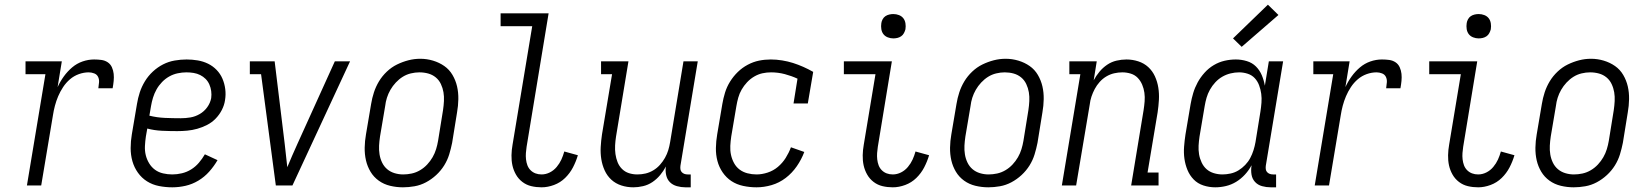

<svg xmlns="http://www.w3.org/2000/svg" viewBox="-20 -792 7040 820"><path d="M95 0 174 -475H89V-530H244L226 -420Q237 -444 252.5 -465.5Q268 -487 288 -504Q308 -521 332.5 -529.5Q357 -538 382 -538Q398 -538 413 -536Q428 -534 440 -526Q452 -518 458 -504.5Q464 -491 465.5 -476.5Q467 -462 465.5 -446.5Q464 -431 461 -415H400Q402 -428 403 -440.5Q404 -453 399 -463.5Q394 -474 382.5 -478.5Q371 -483 359 -483Q338 -483 317 -475.5Q296 -468 279 -453.5Q262 -439 249.5 -420Q237 -401 228.5 -381Q220 -361 214.5 -340Q209 -319 206 -299L156 0Z M716 8Q687 8 659 2.5Q631 -3 608 -17.5Q585 -32 569 -54.5Q553 -77 545.5 -103.5Q538 -130 538 -159.5Q538 -189 543 -218L565 -348Q569 -373 577 -397.5Q585 -422 599 -445Q613 -468 633 -486.5Q653 -505 676.5 -517Q700 -529 726 -533.5Q752 -538 777 -538Q801 -538 824.5 -534Q848 -530 868.5 -520Q889 -510 905 -493.5Q921 -477 930 -456Q939 -435 942 -411.5Q945 -388 941 -364Q938 -343 927.5 -322.5Q917 -302 901 -285.5Q885 -269 864.5 -258.5Q844 -248 822.5 -242Q801 -236 779.5 -234Q758 -232 737 -232Q704 -232 671.5 -233.5Q639 -235 609 -243L603 -209Q600 -189 599 -168.5Q598 -148 602.5 -129.5Q607 -111 617 -94.5Q627 -78 642 -67Q657 -56 676.5 -51.5Q696 -47 716 -47Q736 -47 757 -52Q778 -57 796.5 -68.5Q815 -80 829.5 -97Q844 -114 855 -133L909 -108Q894 -82 873.5 -59Q853 -36 827 -20.5Q801 -5 772.5 1.5Q744 8 716 8ZM752 -287Q773 -287 793.5 -290.5Q814 -294 833 -305Q852 -316 865 -334Q878 -352 882 -373Q884 -388 882 -403Q880 -418 874 -431.5Q868 -445 858 -455Q848 -465 835 -471.5Q822 -478 807 -480.5Q792 -483 776 -483Q758 -483 739 -479Q720 -475 703 -465.5Q686 -456 672 -441.5Q658 -427 648.5 -410Q639 -393 633.5 -375Q628 -357 625 -339L618 -298Q650 -290 684 -288.5Q718 -287 752 -287Z M1158 0 1095 -475H1047V-530H1153L1196 -177Q1199 -152 1201.5 -127.5Q1204 -103 1207 -78Q1217 -103 1228 -127.5Q1239 -152 1250 -177L1410 -530H1475L1229 0Z M1701 8Q1673 8 1646 1.5Q1619 -5 1597.5 -20.5Q1576 -36 1562.5 -58.5Q1549 -81 1543 -107Q1537 -133 1537.5 -161.5Q1538 -190 1543 -218L1565 -348Q1569 -373 1577 -397.5Q1585 -422 1598.5 -444.5Q1612 -467 1632 -486Q1652 -505 1675.5 -516.5Q1699 -528 1724 -534.5Q1749 -541 1775 -541Q1803 -541 1829.5 -533Q1856 -525 1877.5 -510Q1899 -495 1912.5 -472Q1926 -449 1932 -423Q1938 -397 1937.5 -368.5Q1937 -340 1932 -312L1911 -182Q1906 -157 1898.5 -132.5Q1891 -108 1877 -85.5Q1863 -63 1843 -44.5Q1823 -26 1799.5 -13.5Q1776 -1 1750.5 3.5Q1725 8 1701 8ZM1702 -47Q1720 -47 1738.5 -51Q1757 -55 1774 -65Q1791 -75 1804.5 -89.5Q1818 -104 1827.5 -120.5Q1837 -137 1842.5 -155Q1848 -173 1851 -191L1872 -321Q1875 -341 1876 -360.5Q1877 -380 1874 -398Q1871 -416 1863 -433Q1855 -450 1841 -461.5Q1827 -473 1809 -478Q1791 -483 1771 -483Q1753 -483 1734.5 -478.5Q1716 -474 1700 -464Q1684 -454 1670.5 -439.5Q1657 -425 1647.5 -408.5Q1638 -392 1632.5 -374.5Q1627 -357 1625 -339L1603 -209Q1600 -189 1599 -170Q1598 -151 1601 -132.5Q1604 -114 1612 -97.5Q1620 -81 1633.5 -69.5Q1647 -58 1665 -52.5Q1683 -47 1702 -47Z M2293 8Q2270 8 2249 3Q2228 -2 2211 -15Q2194 -28 2183.5 -46.5Q2173 -65 2168.5 -85.5Q2164 -106 2164.5 -129Q2165 -152 2169 -174L2253 -680H2118V-735H2323L2229 -165Q2227 -152 2226 -138.5Q2225 -125 2226.5 -111.5Q2228 -98 2232.5 -86Q2237 -74 2246 -65Q2255 -56 2267 -51.5Q2279 -47 2293 -47Q2311 -47 2328 -55.5Q2345 -64 2357.5 -79Q2370 -94 2377.5 -110.5Q2385 -127 2390 -145L2448 -129Q2440 -102 2427 -77Q2414 -52 2393.5 -32Q2373 -12 2346 -2Q2319 8 2293 8Z M2685 8Q2658 8 2633.5 0Q2609 -8 2591 -24.5Q2573 -41 2562.5 -64Q2552 -87 2548 -112.5Q2544 -138 2545.5 -164.5Q2547 -191 2551 -218L2594 -475H2547V-530H2664L2611 -209Q2608 -190 2607 -171Q2606 -152 2608.5 -134Q2611 -116 2617.5 -99.5Q2624 -83 2636.5 -70.5Q2649 -58 2666 -52.5Q2683 -47 2702 -47Q2720 -47 2737 -51Q2754 -55 2770 -64.5Q2786 -74 2798.5 -88Q2811 -102 2820 -118Q2829 -134 2834 -150.5Q2839 -167 2842 -185L2899 -530H2960L2886 -84Q2885 -76 2886 -69Q2887 -62 2891.5 -57Q2896 -52 2902.5 -49.5Q2909 -47 2917 -47H2930V8H2907Q2889 8 2871 3Q2853 -2 2841 -14Q2829 -26 2825 -44.5Q2821 -63 2824 -81Q2814 -62 2799.5 -44.5Q2785 -27 2766.5 -14.5Q2748 -2 2726.5 3Q2705 8 2685 8Z M3211 8Q3182 8 3154 2Q3126 -4 3104 -18.5Q3082 -33 3066.5 -55.5Q3051 -78 3044 -104.5Q3037 -131 3037.5 -160Q3038 -189 3043 -218L3065 -348Q3069 -372 3076.5 -396.5Q3084 -421 3098 -443.5Q3112 -466 3131 -484.5Q3150 -503 3173.5 -515.5Q3197 -528 3221.5 -533Q3246 -538 3272 -538Q3296 -538 3320.5 -534Q3345 -530 3367 -523Q3389 -516 3410.5 -506.5Q3432 -497 3453 -485L3430 -350H3369L3386 -456Q3360 -468 3331.5 -475.5Q3303 -483 3273 -483Q3254 -483 3236 -479Q3218 -475 3201 -465Q3184 -455 3170.5 -440.5Q3157 -426 3147.5 -409.5Q3138 -393 3133 -375Q3128 -357 3125 -339L3103 -209Q3100 -189 3099 -169Q3098 -149 3102 -130.5Q3106 -112 3115 -95.5Q3124 -79 3138.5 -68Q3153 -57 3172 -52Q3191 -47 3211 -47Q3234 -47 3258.5 -55Q3283 -63 3302.5 -79.5Q3322 -96 3335.5 -117.5Q3349 -139 3358 -163L3415 -143Q3403 -111 3383 -82Q3363 -53 3335.5 -32Q3308 -11 3275.5 -1.5Q3243 8 3211 8Z M3793 8Q3770 8 3749 3Q3728 -2 3711 -15Q3694 -28 3683.5 -46.5Q3673 -65 3668.5 -85.5Q3664 -106 3664.5 -129Q3665 -152 3669 -174L3719 -475H3584V-530H3789L3729 -165Q3727 -152 3726 -138.5Q3725 -125 3726.5 -111.5Q3728 -98 3732.5 -86Q3737 -74 3746 -65Q3755 -56 3767 -51.5Q3779 -47 3793 -47Q3811 -47 3828 -55.5Q3845 -64 3857.5 -79Q3870 -94 3877.5 -110.5Q3885 -127 3890 -145L3948 -129Q3940 -102 3927 -77Q3914 -52 3893.5 -32Q3873 -12 3846 -2Q3819 8 3793 8ZM3795 -628Q3783 -628 3771.5 -632.5Q3760 -637 3753 -646Q3746 -655 3744 -667.5Q3742 -680 3744 -693Q3745 -701 3749.5 -709.5Q3754 -718 3761.5 -723Q3769 -728 3778 -730Q3787 -732 3795 -732Q3808 -732 3819.5 -727.5Q3831 -723 3838 -714Q3845 -705 3847 -692.5Q3849 -680 3847 -667Q3845 -659 3840.5 -650.5Q3836 -642 3828.5 -637Q3821 -632 3812.5 -630Q3804 -628 3795 -628Z M4201 8Q4173 8 4146 1.5Q4119 -5 4097.5 -20.5Q4076 -36 4062.5 -58.5Q4049 -81 4043 -107Q4037 -133 4037.5 -161.5Q4038 -190 4043 -218L4065 -348Q4069 -373 4077 -397.5Q4085 -422 4098.5 -444.5Q4112 -467 4132 -486Q4152 -505 4175.5 -516.5Q4199 -528 4224 -534.5Q4249 -541 4275 -541Q4303 -541 4329.5 -533Q4356 -525 4377.5 -510Q4399 -495 4412.5 -472Q4426 -449 4432 -423Q4438 -397 4437.5 -368.5Q4437 -340 4432 -312L4411 -182Q4406 -157 4398.5 -132.5Q4391 -108 4377 -85.5Q4363 -63 4343 -44.5Q4323 -26 4299.5 -13.5Q4276 -1 4250.5 3.5Q4225 8 4201 8ZM4202 -47Q4220 -47 4238.5 -51Q4257 -55 4274 -65Q4291 -75 4304.5 -89.5Q4318 -104 4327.5 -120.5Q4337 -137 4342.5 -155Q4348 -173 4351 -191L4372 -321Q4375 -341 4376 -360.5Q4377 -380 4374 -398Q4371 -416 4363 -433Q4355 -450 4341 -461.5Q4327 -473 4309 -478Q4291 -483 4271 -483Q4253 -483 4234.5 -478.5Q4216 -474 4200 -464Q4184 -454 4170.5 -439.5Q4157 -425 4147.5 -408.5Q4138 -392 4132.5 -374.5Q4127 -357 4125 -339L4103 -209Q4100 -189 4099 -170Q4098 -151 4101 -132.5Q4104 -114 4112 -97.5Q4120 -81 4133.5 -69.5Q4147 -58 4165 -52.5Q4183 -47 4202 -47Z M4515 0 4594 -475H4547V-530H4664L4651 -449Q4661 -468 4675.5 -485.5Q4690 -503 4708.5 -515.5Q4727 -528 4748.5 -533Q4770 -538 4791 -538Q4817 -538 4841.5 -530Q4866 -522 4884 -505.5Q4902 -489 4912.5 -466Q4923 -443 4927 -417.5Q4931 -392 4929.5 -365.5Q4928 -339 4924 -312L4881 -55H4928V0H4811L4864 -321Q4867 -340 4868.5 -359Q4870 -378 4867.5 -396Q4865 -414 4858 -430.5Q4851 -447 4839 -459.5Q4827 -472 4809.5 -477.5Q4792 -483 4773 -483Q4756 -483 4738.5 -479Q4721 -475 4705 -465.5Q4689 -456 4676.5 -442Q4664 -428 4655.5 -412Q4647 -396 4641.5 -379.5Q4636 -363 4634 -345L4576 0Z M5170 8Q5144 8 5119.5 0Q5095 -8 5078 -25.5Q5061 -43 5051.5 -66Q5042 -89 5038.5 -114Q5035 -139 5037 -165.5Q5039 -192 5043 -218L5065 -348Q5069 -371 5076 -394.5Q5083 -418 5095 -440Q5107 -462 5124.5 -481.5Q5142 -501 5164 -514Q5186 -527 5210 -532.5Q5234 -538 5258 -538Q5282 -538 5305 -531Q5328 -524 5344 -508Q5360 -492 5369 -470.5Q5378 -449 5382 -426L5399 -530H5460L5386 -84Q5385 -76 5386 -69Q5387 -62 5391.5 -57Q5396 -52 5402.5 -49.5Q5409 -47 5417 -47H5430V8H5407Q5388 8 5370 3Q5352 -2 5340 -15Q5328 -28 5325 -46.5Q5322 -65 5325 -84V-86Q5314 -65 5297 -46.5Q5280 -28 5259.5 -15.5Q5239 -3 5216 2.5Q5193 8 5170 8ZM5201 -47Q5218 -47 5236 -51Q5254 -55 5269.5 -64.5Q5285 -74 5298 -87.5Q5311 -101 5319.5 -117Q5328 -133 5333.5 -150.5Q5339 -168 5342 -185L5363 -315Q5366 -334 5367.5 -353.5Q5369 -373 5366.5 -391.5Q5364 -410 5357.5 -427.5Q5351 -445 5339 -458Q5327 -471 5309 -477Q5291 -483 5272 -483Q5254 -483 5235.5 -478.5Q5217 -474 5200.5 -464.5Q5184 -455 5170.5 -440.5Q5157 -426 5147.5 -409Q5138 -392 5133 -374.5Q5128 -357 5125 -339L5103 -209Q5100 -189 5099 -170Q5098 -151 5101 -133Q5104 -115 5112 -98Q5120 -81 5133 -69.5Q5146 -58 5164 -52.5Q5182 -47 5201 -47ZM5283 -592 5246 -628 5395 -772 5440 -728Z M5595 0 5674 -475H5589V-530H5744L5726 -420Q5737 -444 5752.5 -465.5Q5768 -487 5788 -504Q5808 -521 5832.5 -529.5Q5857 -538 5882 -538Q5898 -538 5913 -536Q5928 -534 5940 -526Q5952 -518 5958 -504.5Q5964 -491 5965.5 -476.5Q5967 -462 5965.5 -446.5Q5964 -431 5961 -415H5900Q5902 -428 5903 -440.5Q5904 -453 5899 -463.5Q5894 -474 5882.5 -478.5Q5871 -483 5859 -483Q5838 -483 5817 -475.5Q5796 -468 5779 -453.5Q5762 -439 5749.5 -420Q5737 -401 5728.5 -381Q5720 -361 5714.5 -340Q5709 -319 5706 -299L5656 0Z M6293 8Q6270 8 6249 3Q6228 -2 6211 -15Q6194 -28 6183.5 -46.5Q6173 -65 6168.5 -85.5Q6164 -106 6164.5 -129Q6165 -152 6169 -174L6219 -475H6084V-530H6289L6229 -165Q6227 -152 6226 -138.5Q6225 -125 6226.5 -111.5Q6228 -98 6232.5 -86Q6237 -74 6246 -65Q6255 -56 6267 -51.5Q6279 -47 6293 -47Q6311 -47 6328 -55.5Q6345 -64 6357.5 -79Q6370 -94 6377.5 -110.5Q6385 -127 6390 -145L6448 -129Q6440 -102 6427 -77Q6414 -52 6393.5 -32Q6373 -12 6346 -2Q6319 8 6293 8ZM6295 -628Q6283 -628 6271.5 -632.5Q6260 -637 6253 -646Q6246 -655 6244 -667.5Q6242 -680 6244 -693Q6245 -701 6249.5 -709.5Q6254 -718 6261.5 -723Q6269 -728 6278 -730Q6287 -732 6295 -732Q6308 -732 6319.5 -727.5Q6331 -723 6338 -714Q6345 -705 6347 -692.5Q6349 -680 6347 -667Q6345 -659 6340.5 -650.5Q6336 -642 6328.5 -637Q6321 -632 6312.5 -630Q6304 -628 6295 -628Z M6701 8Q6673 8 6646 1.5Q6619 -5 6597.5 -20.5Q6576 -36 6562.5 -58.5Q6549 -81 6543 -107Q6537 -133 6537.5 -161.5Q6538 -190 6543 -218L6565 -348Q6569 -373 6577 -397.5Q6585 -422 6598.5 -444.5Q6612 -467 6632 -486Q6652 -505 6675.5 -516.5Q6699 -528 6724 -534.5Q6749 -541 6775 -541Q6803 -541 6829.5 -533Q6856 -525 6877.5 -510Q6899 -495 6912.5 -472Q6926 -449 6932 -423Q6938 -397 6937.5 -368.5Q6937 -340 6932 -312L6911 -182Q6906 -157 6898.5 -132.5Q6891 -108 6877 -85.5Q6863 -63 6843 -44.5Q6823 -26 6799.5 -13.5Q6776 -1 6750.5 3.5Q6725 8 6701 8ZM6702 -47Q6720 -47 6738.5 -51Q6757 -55 6774 -65Q6791 -75 6804.5 -89.5Q6818 -104 6827.5 -120.5Q6837 -137 6842.5 -155Q6848 -173 6851 -191L6872 -321Q6875 -341 6876 -360.5Q6877 -380 6874 -398Q6871 -416 6863 -433Q6855 -450 6841 -461.5Q6827 -473 6809 -478Q6791 -483 6771 -483Q6753 -483 6734.5 -478.5Q6716 -474 6700 -464Q6684 -454 6670.5 -439.5Q6657 -425 6647.5 -408.5Q6638 -392 6632.5 -374.5Q6627 -357 6625 -339L6603 -209Q6600 -189 6599 -170Q6598 -151 6601 -132.5Q6604 -114 6612 -97.5Q6620 -81 6633.5 -69.5Q6647 -58 6665 -52.5Q6683 -47 6702 -47Z"/></svg>

Font: Iosevka Slab Light
Style: Italic
Weight: 300
Italic angle: -9°
Monospace: yes
Designer: Belleve Invis
Foundry: Belleve Invis
Version: Version 11.1.1; ttfautohint (v1.8.3)